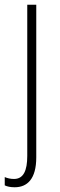

<svg xmlns="http://www.w3.org/2000/svg" viewBox="-38 -549 252 810"><path d="M24 241C77 241 115 206 115 115V-529H77V109C77 171 61 206 21 206C7 206 -7 203 -18 198V233C-8 238 6 241 24 241Z"/></svg>

Font: Noto Sans Tamil Condensed ExtraLight
Style: Regular
Weight: 200
Width: 3
Designer: Jelle Bosma - Monotype Design Team
Foundry: Monotype Imaging Inc.
Version: Version 2.004